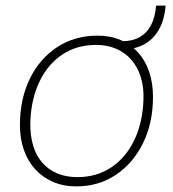

<svg xmlns="http://www.w3.org/2000/svg" viewBox="-20 -654 617 684"><path d="M252 10Q206 10 169 -6Q132 -22 105.5 -51Q79 -80 65 -120Q51 -160 51 -208Q51 -301 86 -373Q121 -445 183.5 -486Q246 -527 327 -527Q373 -527 409.5 -511.5Q446 -496 472 -467Q498 -438 511.5 -398Q525 -358 525 -309Q525 -216 489.5 -144Q454 -72 392.5 -31Q331 10 252 10ZM256 -23Q324 -23 376 -57.5Q428 -92 458 -154Q488 -216 491 -297Q493 -343 481.5 -379.5Q470 -416 447.5 -441.5Q425 -467 393.5 -480.5Q362 -494 322 -494Q254 -494 202.5 -460Q151 -426 121 -364Q91 -302 88 -219Q87 -172 98 -135.5Q109 -99 131 -74Q153 -49 184.5 -36Q216 -23 256 -23ZM408 -477 414 -507Q451 -507 477 -521.5Q503 -536 518 -564.5Q533 -593 536 -634H570Q566 -584 546 -548.5Q526 -513 491.5 -495Q457 -477 408 -477Z"/></svg>

Font: Mona Sans ExtraLight
Style: Italic
Weight: 200
Italic angle: -11.6951°
Designer: Deni Anggara
Foundry: GitHub
Version: Version 2.000